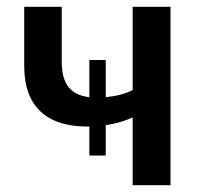

<svg xmlns="http://www.w3.org/2000/svg" viewBox="-20 -543 586 563"><path d="M369 -523V-279C349 -268 320 -261 290 -258V-367H242V-258C185 -265 161 -298 161 -363V-523H51V-349C51 -231 117 -172 235 -172H242V-87H290V-176C318 -180 344 -187 369 -199V0H480V-523Z"/></svg>

Font: FIGSv2-sans-serif SemiBold
Style: Regular
Weight: 600
Designer: Matt McInerney, Pablo Impallari, Rodrigo Fuenzalida,Mirko Velimirovic
Foundry: Matt McInerney, Pablo Impallari, Rodrigo Fuenzalida
Version: Version 4.021;hotconv 1.0.109;makeotfexe 2.5.65596